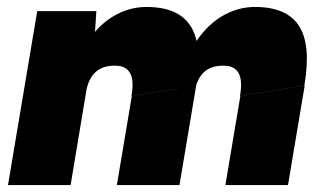

<svg xmlns="http://www.w3.org/2000/svg" viewBox="-20 -532 931 552"><path d="M3 0 87 -500H257L251 -408L183 0ZM316 0 359 -256 544 -286 496 0ZM628 0 671 -256 856 -286 808 0ZM358 -256Q363 -285 360 -303.5Q357 -322 346 -332Q335 -342 316 -343Q278 -345 256 -326Q234 -307 227 -266H178Q191 -345 224 -400Q257 -455 303 -483.5Q349 -512 401 -512Q493 -512 528 -457Q563 -402 543 -286ZM670 -256Q675 -285 672 -303.5Q669 -322 658 -332Q647 -342 628 -343Q590 -345 568 -326Q546 -307 539 -266H490Q503 -345 536 -400Q569 -455 615 -483.5Q661 -512 713 -512Q805 -512 840 -457Q875 -402 855 -286Z"/></svg>

Font: Figtree Light Black
Style: Italic
Weight: 900
Italic angle: -9.5°
Version: Version 2.000